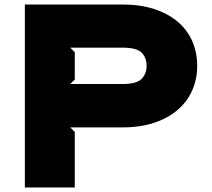

<svg xmlns="http://www.w3.org/2000/svg" viewBox="-20 -830 938 850"><path d="M853 -538Q853 -480 831 -430Q809 -380 766.5 -343.5Q724 -307 662.5 -286.5Q601 -266 522 -266H291L311 -246V0H90V-810H523Q601 -810 662.5 -790Q724 -770 766.5 -734Q809 -698 831 -648Q853 -598 853 -538ZM629 -538Q629 -575 607 -597Q585 -619 523 -619H291L311 -599V-478L291 -458H522Q584 -458 606.5 -480.5Q629 -503 629 -538Z"/></svg>

Font: TypoPRO Sinkin Sans
Style: 900 X Black
Weight: 950
Designer: Keith Bates
Foundry: K-Type
Version: Sinkin Sans (version 1.0)  by Keith Bates   •   © 2014   www